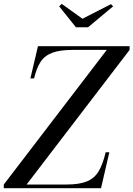

<svg xmlns="http://www.w3.org/2000/svg" viewBox="-70 -994 704 1014"><path d="M-50 0V-19.5L494 -730.5H314Q246 -730.5 205.8 -715.2Q165.5 -700 144 -666.8Q122.5 -633.5 110 -580H90.5L130.5 -750H614.5V-730.5L70.5 -19.5H280.5Q349 -19.5 389 -36Q429 -52.5 451.2 -89.8Q473.5 -127 488 -190H507.5L463.5 0ZM331 -850 242.5 -960.5 256 -973.5 365.5 -895 516 -972 527.5 -960.5 395 -850Z"/></svg>

Font: Bodoni Moda SC
Style: Italic
Weight: 400
Italic angle: -13°
Designer: Owen Earl
Foundry: indestructible type
Version: Version 2.005